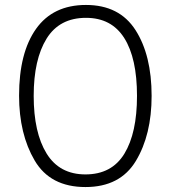

<svg xmlns="http://www.w3.org/2000/svg" viewBox="-20 -745 689 775"><path d="M592 -358Q592 -522 527 -623.5Q462 -725 327 -725Q194 -725 125.5 -628.5Q57 -532 57 -359Q57 -204 120 -97Q183 10 325 10Q465 10 528.5 -95.5Q592 -201 592 -358ZM116 -358Q116 -505 168 -589Q220 -673 327 -673Q430 -673 481.5 -591.5Q533 -510 533 -358Q533 -208 482 -124.5Q431 -41 325 -41Q220 -41 168 -125.5Q116 -210 116 -358Z"/></svg>

Font: Noto Sans UI SemiCondensed Light
Style: Regular
Weight: 300
Width: 4
Designer: Monotype Design Team
Foundry: Monotype Imaging Inc.
Version: Version 1.901